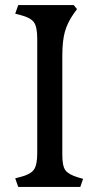

<svg xmlns="http://www.w3.org/2000/svg" viewBox="-20 -738 393 758"><path d="M52 0 40 -34 63 -40Q101 -50 114 -68.5Q127 -87 127 -133V-585Q127 -632 114 -650Q101 -668 63 -678L40 -684L52 -718H271L284 -702L271 -684Q247 -650 236.5 -614Q226 -578 226 -517V-126Q226 -82 238.5 -65.5Q251 -49 287 -38L308 -32L297 0Z"/></svg>

Font: Gabriela
Style: Regular
Weight: 400
Designer: Eduardo Rodriguez Tunni
Foundry: Eduardo Rodriguez Tunni
Version: Version 2.001;gftools[0.9.26]